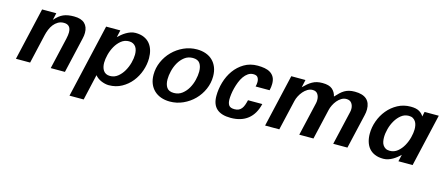

<svg xmlns="http://www.w3.org/2000/svg" viewBox="-49 -1039 4060 1764"><g transform="rotate(15 1980.5 -157.0)"><path d="M188 -500H323L308 -433Q329 -457 348.5 -472.5Q368 -488 389 -497Q410 -506 434.5 -510Q459 -514 489 -514Q557 -514 590.5 -482.5Q624 -451 624 -394Q624 -367 617 -339L539 0H404L473 -299Q481 -336 481 -359Q481 -433 414 -433Q383 -433 359 -419Q335 -405 317.5 -382.5Q300 -360 289 -332.5Q278 -305 272 -279L208 0H73Z M797 -500H932L917 -432Q930 -445 947.5 -459.5Q965 -474 985 -486Q1005 -498 1027.5 -506Q1050 -514 1074 -514Q1121 -514 1155 -499Q1189 -484 1210.5 -458Q1232 -432 1242.5 -397Q1253 -362 1253 -321Q1253 -262 1232.5 -202Q1212 -142 1173.5 -94Q1135 -46 1080.5 -16Q1026 14 958 14Q941 14 922 9.5Q903 5 885.5 -2.5Q868 -10 852.5 -21.5Q837 -33 827 -46L771 200H636ZM865 -174Q865 -154 869.5 -135.5Q874 -117 883.5 -102.5Q893 -88 909 -79.5Q925 -71 948 -71Q989 -71 1021 -96.5Q1053 -122 1075 -160Q1097 -198 1108.5 -241Q1120 -284 1120 -320Q1120 -341 1115.5 -360Q1111 -379 1101 -393Q1091 -407 1075 -415.5Q1059 -424 1036 -424Q994 -424 962 -398Q930 -372 908.5 -334Q887 -296 876 -252.5Q865 -209 865 -174Z M1332 -187Q1332 -251 1358 -310Q1384 -369 1429 -414.5Q1474 -460 1533.5 -487Q1593 -514 1659 -514Q1705 -514 1743 -500.5Q1781 -487 1808 -461Q1835 -435 1850 -397.5Q1865 -360 1865 -312Q1865 -248 1839 -189Q1813 -130 1768.5 -85Q1724 -40 1664.5 -13Q1605 14 1539 14Q1493 14 1455 0.5Q1417 -13 1389.5 -39Q1362 -65 1347 -102Q1332 -139 1332 -187ZM1467 -179Q1467 -130 1487 -101Q1507 -72 1555 -72Q1600 -72 1633 -97.5Q1666 -123 1687.5 -160.5Q1709 -198 1719.5 -241.5Q1730 -285 1730 -321Q1730 -370 1710 -399Q1690 -428 1642 -428Q1597 -428 1564 -402.5Q1531 -377 1509.5 -339.5Q1488 -302 1477.5 -258.5Q1467 -215 1467 -179Z M1940 -147Q1940 -212 1959 -277.5Q1978 -343 2015.5 -395.5Q2053 -448 2108.5 -481Q2164 -514 2236 -514Q2271 -514 2302 -508.5Q2333 -503 2356.5 -488.5Q2380 -474 2393.5 -449.5Q2407 -425 2407 -386Q2407 -371 2405 -356Q2403 -341 2399 -324H2266Q2272 -347 2272 -367Q2272 -393 2260.5 -410.5Q2249 -428 2218 -428Q2190 -428 2167.5 -412.5Q2145 -397 2128 -372.5Q2111 -348 2099 -317.5Q2087 -287 2079 -256Q2071 -225 2067.5 -196.5Q2064 -168 2064 -148Q2064 -112 2078 -92Q2092 -72 2131 -72Q2155 -72 2171 -79.5Q2187 -87 2198.5 -101.5Q2210 -116 2217.5 -137Q2225 -158 2231 -184H2367Q2344 -86 2281 -36Q2218 14 2118 14Q1940 14 1940 -147Z M2558 -500H2693L2677 -427Q2698 -448 2717 -464Q2736 -480 2756.5 -491.5Q2777 -503 2800 -508.5Q2823 -514 2852 -514Q2916 -514 2946 -488Q2976 -462 2985 -421Q3006 -444 3024.5 -461.5Q3043 -479 3062.5 -490.5Q3082 -502 3105.5 -508Q3129 -514 3160 -514Q3235 -514 3272 -481Q3309 -448 3309 -385Q3309 -357 3302 -329L3226 0H3091L3165 -320Q3169 -335 3169 -352Q3169 -384 3152.5 -406.5Q3136 -429 3102 -429Q3077 -429 3055 -415.5Q3033 -402 3016 -381.5Q2999 -361 2987 -336.5Q2975 -312 2970 -290L2903 0H2768L2842 -320Q2844 -329 2844.5 -336.5Q2845 -344 2845 -352Q2845 -384 2829.5 -406.5Q2814 -429 2781 -429Q2756 -429 2733.5 -415.5Q2711 -402 2693 -381Q2675 -360 2662.5 -335.5Q2650 -311 2645 -289L2578 0H2443Z M3391 -177Q3391 -238 3412.5 -298Q3434 -358 3473.5 -406Q3513 -454 3568.5 -484Q3624 -514 3692 -514Q3745 -514 3774 -496.5Q3803 -479 3816 -454L3826 -500H3961L3846 0H3711L3726 -65Q3713 -52 3695.5 -38Q3678 -24 3658.5 -12.5Q3639 -1 3616.5 6.5Q3594 14 3570 14Q3523 14 3489 -0.5Q3455 -15 3433.5 -40.5Q3412 -66 3401.5 -101Q3391 -136 3391 -177ZM3526 -178Q3526 -159 3529.5 -140Q3533 -121 3542.5 -106Q3552 -91 3568 -81.5Q3584 -72 3608 -72Q3650 -72 3682 -98Q3714 -124 3735.5 -162.5Q3757 -201 3768 -244.5Q3779 -288 3779 -322Q3779 -342 3775 -361Q3771 -380 3761 -395Q3751 -410 3735.5 -419Q3720 -428 3696 -428Q3656 -428 3624.5 -403Q3593 -378 3571 -340.5Q3549 -303 3537.5 -259.5Q3526 -216 3526 -178Z"/></g></svg>

Font: Perun
Style: Bold Italic
Weight: 700
Italic angle: -12°
Foundry: Copyright (c) Stefan Peev, Context Ltd, 2016
Version: Version 1.027